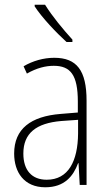

<svg xmlns="http://www.w3.org/2000/svg" viewBox="-20 -784 460 814"><path d="M171 -764H127V-757C158 -709 219 -645 262 -606H287V-616C248 -659 202 -714 171 -764ZM210 -539C165 -539 119 -526 80 -503L94 -472C136 -496 174 -505 208 -505C279 -505 310 -466 310 -353V-307L237 -301C111 -291 40 -238 40 -133C40 -54 82 10 172 10C254 10 291 -38 311 -92H313L318 0H347V-357C347 -486 305 -539 210 -539ZM240 -271 311 -276V-218C310 -101 270 -22 178 -22C115 -22 79 -62 79 -133C79 -219 133 -262 240 -271Z"/></svg>

Font: Noto Sans Myanmar UI Condensed ExtraLight
Style: Regular
Weight: 200
Width: 3
Designer: Monotype Design Team
Foundry: Monotype Imaging Inc.
Version: Version 2.103